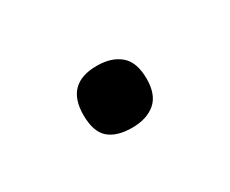

<svg xmlns="http://www.w3.org/2000/svg" viewBox="-35 -496 300 250"><g transform="rotate(-30 115.0 -370.5)"><path d="M114 -324Q91 -324 79 -334.5Q67 -345 67 -370Q67 -417 114 -417Q136 -417 149 -406Q162 -395 162 -370Q162 -346 149 -335Q136 -324 114 -324Z"/></g></svg>

Font: Encode Sans Normal
Style: Light
Weight: 300
Designer: Pablo Impallari, Andres Torresi
Foundry: Pablo Impallari, Andres Torresi
Version: Version 1.000; ttfautohint (v1.00) -l 8 -r 50 -G 200 -x 14 -